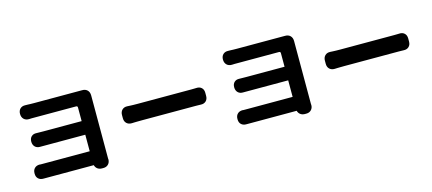

<svg xmlns="http://www.w3.org/2000/svg" viewBox="-56 -1258 4112 1828"><g transform="rotate(-15 2000.0 -344.0)"><path d="M141 -80Q141 -112 160.5 -130.5Q180 -149 212 -148Q217 -148 215.5 -147.5Q214 -147 218 -147Q222 -147 245 -147H703V-310H327Q310 -310 286.5 -310Q263 -310 258 -310Q227 -309 208 -328Q189 -347 189 -379Q189 -411 208 -429Q227 -447 258 -445Q266 -445 289.5 -444.5Q313 -444 327 -444H703V-578Q703 -593 688 -593Q662 -593 616 -593Q570 -593 515 -593Q460 -593 406.5 -593Q353 -593 312 -593Q288 -593 274.5 -593Q261 -593 250.5 -593Q240 -593 225 -592Q193 -591 173.5 -610Q154 -629 154 -662Q154 -694 173.5 -712.5Q193 -731 225 -729Q240 -729 250 -728.5Q260 -728 274 -727.5Q288 -727 312 -727Q353 -727 413.5 -727Q474 -727 540.5 -727Q607 -727 666 -727Q725 -727 764 -727Q764 -727 771 -727Q778 -727 782 -727Q815 -728 834.5 -709Q854 -690 854 -657Q854 -655 854 -657Q854 -659 854 -658Q854 -657 854 -643Q854 -630 854 -587.5Q854 -545 854 -485Q854 -425 854 -357.5Q854 -290 854 -226Q854 -162 854 -112Q854 -62 854 -38Q854 -37 854 -33Q854 -29 855 -27Q855 3 836.5 22Q818 41 788 41H774Q748 41 730 27.5Q712 14 706 -9H244Q230 -9 222.5 -9Q215 -9 212 -9Q180 -8 160.5 -26Q141 -44 141 -76Z M1089 -400Q1089 -432 1108.5 -451Q1128 -470 1160 -468Q1177 -467 1189 -466.5Q1201 -466 1216 -465.5Q1231 -465 1256 -465Q1295 -465 1352 -465Q1409 -465 1473 -465Q1537 -465 1599 -465Q1661 -465 1711.5 -465Q1762 -465 1790 -465Q1807 -465 1821 -465.5Q1835 -466 1839 -466Q1871 -468 1890.5 -450Q1910 -432 1910 -400V-369Q1910 -337 1890.5 -318.5Q1871 -300 1839 -302Q1832 -302 1818 -302.5Q1804 -303 1790 -303Q1761 -303 1711 -303Q1661 -303 1599 -303Q1537 -303 1472.5 -303Q1408 -303 1351.5 -303Q1295 -303 1256 -303Q1228 -303 1212.5 -302.5Q1197 -302 1186.5 -302Q1176 -302 1160 -301Q1128 -300 1108.5 -318.5Q1089 -337 1089 -369Z M2141 -80Q2141 -112 2160.5 -130.5Q2180 -149 2212 -148Q2217 -148 2215.5 -147.5Q2214 -147 2218 -147Q2222 -147 2245 -147H2703V-310H2327Q2310 -310 2286.5 -310Q2263 -310 2258 -310Q2227 -309 2208 -328Q2189 -347 2189 -379Q2189 -411 2208 -429Q2227 -447 2258 -445Q2266 -445 2289.5 -444.5Q2313 -444 2327 -444H2703V-578Q2703 -593 2688 -593Q2662 -593 2616 -593Q2570 -593 2515 -593Q2460 -593 2406.5 -593Q2353 -593 2312 -593Q2288 -593 2274.5 -593Q2261 -593 2250.5 -593Q2240 -593 2225 -592Q2193 -591 2173.5 -610Q2154 -629 2154 -662Q2154 -694 2173.5 -712.5Q2193 -731 2225 -729Q2240 -729 2250 -728.5Q2260 -728 2274 -727.5Q2288 -727 2312 -727Q2353 -727 2413.5 -727Q2474 -727 2540.5 -727Q2607 -727 2666 -727Q2725 -727 2764 -727Q2764 -727 2771 -727Q2778 -727 2782 -727Q2815 -728 2834.5 -709Q2854 -690 2854 -657Q2854 -655 2854 -657Q2854 -659 2854 -658Q2854 -657 2854 -643Q2854 -630 2854 -587.5Q2854 -545 2854 -485Q2854 -425 2854 -357.5Q2854 -290 2854 -226Q2854 -162 2854 -112Q2854 -62 2854 -38Q2854 -37 2854 -33Q2854 -29 2855 -27Q2855 3 2836.5 22Q2818 41 2788 41H2774Q2748 41 2730 27.5Q2712 14 2706 -9H2244Q2230 -9 2222.5 -9Q2215 -9 2212 -9Q2180 -8 2160.5 -26Q2141 -44 2141 -76Z M3089 -400Q3089 -432 3108.5 -451Q3128 -470 3160 -468Q3177 -467 3189 -466.5Q3201 -466 3216 -465.5Q3231 -465 3256 -465Q3295 -465 3352 -465Q3409 -465 3473 -465Q3537 -465 3599 -465Q3661 -465 3711.5 -465Q3762 -465 3790 -465Q3807 -465 3821 -465.5Q3835 -466 3839 -466Q3871 -468 3890.5 -450Q3910 -432 3910 -400V-369Q3910 -337 3890.5 -318.5Q3871 -300 3839 -302Q3832 -302 3818 -302.5Q3804 -303 3790 -303Q3761 -303 3711 -303Q3661 -303 3599 -303Q3537 -303 3472.5 -303Q3408 -303 3351.5 -303Q3295 -303 3256 -303Q3228 -303 3212.5 -302.5Q3197 -302 3186.5 -302Q3176 -302 3160 -301Q3128 -300 3108.5 -318.5Q3089 -337 3089 -369Z"/></g></svg>

Font: Chiron GoRound TC EB
Style: Regular
Weight: 700
Designer: Ryoko NISHIZUKA 西塚涼子 (kana, bopomofo & ideographs); Paul D. Hunt (Latin, Greek & Cyrillic); Sandoll Communications 산돌커뮤니
Foundry: Adobe
Version: Version 1.000;hotconv 1.1.1;makeotfexe 2.6.0